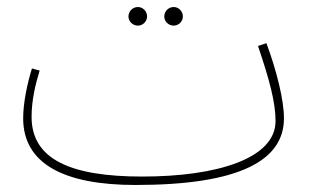

<svg xmlns="http://www.w3.org/2000/svg" viewBox="-20 -506 909 547"><path d="M475 -433C489 -433 501 -445 501 -459C501 -474 489 -486 475 -486C460 -486 448 -474 448 -459C448 -445 460 -433 475 -433ZM373 -433C387 -433 399 -445 399 -459C399 -474 387 -486 373 -486C358 -486 346 -474 346 -459C346 -445 358 -433 373 -433ZM366 21C663 21 789 -49 789 -169C789 -221 768 -305 739 -383L715 -375C748 -278 765 -214 765 -161C765 -55 600 -3 385 -3C183 -3 70 -51 70 -173C70 -221 81 -266 93 -305L71 -311C58 -269 46 -214 46 -169C46 -39 163 21 366 21Z"/></svg>

Font: Noto Sans Arabic SemCond Thin
Style: Regular
Weight: 100
Width: 4
Designer: Monotype Design Team, Nadine Chahine, Nizar Qandah and Khaled Hosny
Foundry: Monotype Imaging Inc.
Version: Version 2.012